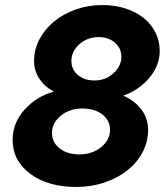

<svg xmlns="http://www.w3.org/2000/svg" viewBox="-20 -730 666 761"><path d="M283 11Q170 11 100 -41Q30 -93 30 -176Q30 -242 77 -295Q124 -348 194 -367Q157 -386 136 -418Q115 -450 115 -488Q115 -534 136.5 -574.5Q158 -615 194.5 -645Q231 -675 280.5 -692.5Q330 -710 385 -710Q435 -710 477 -696.5Q519 -683 549 -659Q579 -635 596 -601.5Q613 -568 613 -528Q613 -470 571.5 -421Q530 -372 468 -351Q513 -332 540 -296.5Q567 -261 567 -215Q567 -168 545 -126.5Q523 -85 484.5 -54.5Q446 -24 394 -6.5Q342 11 283 11ZM355 -411Q398 -411 429.5 -439.5Q461 -468 461 -505Q461 -539 435.5 -561Q410 -583 371 -583Q327 -583 295 -555Q263 -527 263 -488Q263 -454 289 -432.5Q315 -411 355 -411ZM295 -118Q345 -118 380.5 -146.5Q416 -175 416 -216Q416 -253 385.5 -276.5Q355 -300 306 -300Q256 -300 221 -271.5Q186 -243 186 -203Q186 -166 216 -142Q246 -118 295 -118Z"/></svg>

Font: Red Hat Text
Style: Bold Italic
Weight: 700
Italic angle: -12°
Designer: Pentagram / MCKL
Foundry: Pentagram / MCKL
Version: Version 1.003; Red Hat Text Bold Italic